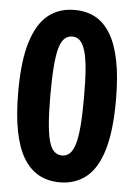

<svg xmlns="http://www.w3.org/2000/svg" viewBox="-53 -770 573 820"><g transform="rotate(5 233.5 -359.5)"><path d="M234 10Q184 10 145 -11Q106 -32 79 -76Q52 -120 38 -190.5Q24 -261 24 -360Q24 -492 49 -573Q74 -654 120.5 -691.5Q167 -729 234 -729Q284 -729 322.5 -708.5Q361 -688 388 -643.5Q415 -599 429 -529Q443 -459 443 -360Q443 -228 418.5 -146.5Q394 -65 347 -27.5Q300 10 234 10ZM234 -105Q253 -105 266.5 -117.5Q280 -130 289 -159Q298 -188 302 -237.5Q306 -287 306 -360Q306 -433 302 -482Q298 -531 289 -560Q280 -589 266.5 -602Q253 -615 234 -615Q215 -615 201 -602.5Q187 -590 178.5 -560.5Q170 -531 166 -482Q162 -433 162 -360Q162 -287 166 -237.5Q170 -188 178.5 -159Q187 -130 201 -117.5Q215 -105 234 -105Z"/></g></svg>

Font: Mona Sans Condensed
Style: Bold
Weight: 700
Width: 3
Designer: Deni Anggara
Foundry: GitHub
Version: Version 2.000